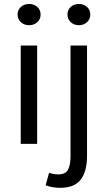

<svg xmlns="http://www.w3.org/2000/svg" viewBox="-20 -711 532 949"><path d="M124 -691.4Q147.9 -691.4 164.3 -676.8Q180.7 -662.1 180.7 -639.2Q180.7 -616.2 164.3 -601.3Q147.9 -586.4 124 -586.4Q99.6 -586.4 83.3 -601.3Q66.9 -616.2 66.9 -639.2Q66.9 -662.1 83.3 -676.8Q99.6 -691.4 124 -691.4ZM163.6 -485.8V0H82.5V-485.8ZM370.1 -691.4Q393.6 -691.4 409.9 -676.8Q426.3 -662.1 426.3 -639.2Q426.3 -616.2 409.9 -601.3Q393.6 -586.4 370.1 -586.4Q346.2 -586.4 329.8 -601.3Q313.5 -616.2 313.5 -639.2Q313.5 -662.1 329.6 -676.8Q345.7 -691.4 370.1 -691.4ZM410.2 -485.8V59.1Q410.2 136.2 378.9 176.8Q347.7 217.3 277.8 217.3Q237.3 217.3 205.6 204.6L222.7 143.1Q246.1 150.9 268.6 150.9Q303.2 150.9 315.9 128.4Q328.6 106 328.6 58.6V-485.8Z"/></svg>

Font: Varta
Style: Regular
Weight: 400
Designer: Joana Correia, Viktoriya Grabowska, Eben Sorkin
Foundry: Sorkin Type
Version: Version 1.002; ttfautohint (v1.3) -l 8 -r 24 -G 200 -x 12 -H